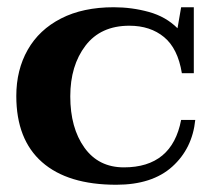

<svg xmlns="http://www.w3.org/2000/svg" viewBox="-20 -500 596 530"><path d="M25 -235Q25 -307 56.5 -362.5Q88 -418 148.5 -449Q209 -480 294 -480Q344 -480 391 -467Q438 -454 470 -422L480 -480H515V-298H482Q471 -366 433 -397.5Q395 -429 337 -429Q258 -429 216 -374Q174 -319 174 -234Q174 -147 213 -92.5Q252 -38 322 -38Q455 -38 480 -169H519Q511 -90 455.5 -40Q400 10 301 10Q167 10 96 -52.5Q25 -115 25 -235Z"/></svg>

Font: Taviraj DemiBold
Style: Regular
Weight: 600
Designer: Katatrad Team
Foundry: CadsonDemak
Version: Version 1.030